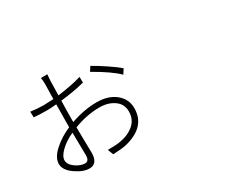

<svg xmlns="http://www.w3.org/2000/svg" viewBox="-128 -1137 1755 1500"><g transform="rotate(-30 750.0 -386.5)"><path d="M302.7 -37.1Q339.8 -37.1 339.8 -89.8Q339.8 -113.3 338.4 -188Q336.9 -262.7 336.9 -294.9Q267.6 -263.7 221.2 -219.2Q174.8 -174.8 174.8 -137.7Q174.8 -99.6 219.2 -68.4Q263.7 -37.1 302.7 -37.1ZM383.8 -396.5V-363.3Q504.9 -406.2 618.2 -406.2Q722.7 -406.2 787.1 -354Q851.6 -301.8 851.6 -219.7Q851.6 -49.8 646.5 -1Q604.5 7.8 528.3 10.7L508.8 -40Q592.8 -40 623 -46.9Q699.2 -59.6 750.5 -103Q801.8 -146.5 801.8 -218.8Q801.8 -285.2 748.5 -322.8Q695.3 -360.4 618.2 -360.4Q500 -360.4 384.8 -314.5Q384.8 -273.4 386.7 -192.4Q388.7 -111.3 388.7 -85.9Q388.7 14.6 313.5 14.6Q257.8 14.6 189.9 -32.7Q122.1 -80.1 122.1 -135.7Q122.1 -191.4 185.1 -249Q248 -306.6 335.9 -344.7V-391.6Q335.9 -440.4 337.9 -549.8Q286.1 -544.9 253.9 -544.9Q191.4 -544.9 134.8 -549.8L132.8 -601.6Q199.2 -592.8 252.9 -592.8Q276.4 -592.8 338.9 -596.7Q341.8 -689.5 341.8 -727.5Q341.8 -761.7 336.9 -788.1H394.5Q392.6 -767.6 390.6 -730.5Q390.6 -687.5 387.7 -601.6Q515.6 -618.2 602.5 -644.5L603.5 -592.8Q509.8 -568.4 386.7 -554.7Q383.8 -472.7 383.8 -396.5ZM693.4 -637.7 718.8 -676.8Q771.5 -647.5 836.9 -603.5Q902.3 -559.6 934.6 -530.3L907.2 -488.3Q844.7 -551.8 693.4 -637.7Z"/></g></svg>

Font: Bpmf Zihi Sans Light
Style: Light
Weight: 300
Foundry: But Ko
Version: Version 1.320